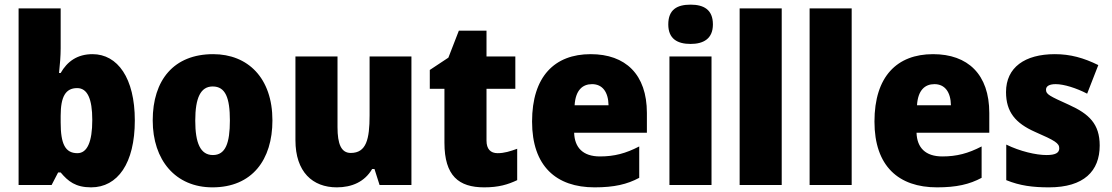

<svg xmlns="http://www.w3.org/2000/svg" viewBox="-20 -796 4785 826"><path d="M241 -588V-760H60V0H202L230 -54H241C273 -16 305 10 372 10C486 10 560 -93 560 -278C560 -460 486 -563 378 -563C312 -563 269 -531 241 -482H234C238 -520 241 -556 241 -588ZM312 -417C356 -417 377 -371 377 -280C377 -185 355 -137 313 -137C260 -137 241 -178 241 -269V-298C241 -380 262 -417 312 -417Z M1152 -278C1152 -461 1046 -563 897 -563C728 -563 637 -452 637 -278C637 -107 735 10 894 10C1065 10 1152 -109 1152 -278ZM820 -277C820 -375 843 -424 895 -424C950 -424 969 -375 969 -278C969 -180 950 -129 896 -129C842 -129 820 -181 820 -277Z M1750 -553H1570V-300C1570 -197 1556 -138 1489 -138C1448 -138 1432 -176 1432 -249V-553H1251V-193C1251 -56 1325 10 1429 10C1494 10 1549 -14 1581 -69H1591L1613 0H1750Z M2121 -137C2090 -137 2073 -155 2073 -191V-414H2197V-553H2073V-664H1954L1909 -548L1829 -495V-414H1892V-182C1892 -39 1954 10 2063 10C2125 10 2165 -2 2205 -21V-156C2175 -145 2149 -137 2121 -137Z M2521 -563C2366 -563 2269 -467 2269 -273C2269 -81 2373 10 2538 10C2622 10 2678 -3 2730 -31V-166C2672 -136 2623 -123 2561 -123C2488 -123 2452 -161 2450 -225H2763V-310C2763 -476 2671 -563 2521 -563ZM2527 -434C2572 -434 2597 -400 2598 -343H2452C2456 -408 2486 -434 2527 -434Z M2951 -776C2893 -776 2855 -755 2855 -691C2855 -629 2894 -607 2951 -607C3006 -607 3047 -629 3047 -691C3047 -755 3007 -776 2951 -776ZM3041 -553H2860V0H3041Z M3343 0V-760H3162V0Z M3644 0V-760H3463V0Z M3994 -563C3839 -563 3742 -467 3742 -273C3742 -81 3846 10 4011 10C4095 10 4151 -3 4203 -31V-166C4145 -136 4096 -123 4034 -123C3961 -123 3925 -161 3923 -225H4236V-310C4236 -476 4144 -563 3994 -563ZM4000 -434C4045 -434 4070 -400 4071 -343H3925C3929 -408 3959 -434 4000 -434Z M4711 -170C4711 -263 4665 -306 4579 -345C4495 -383 4480 -390 4480 -410C4480 -426 4495 -434 4522 -434C4557 -434 4611 -417 4657 -393L4705 -516C4642 -547 4585 -563 4518 -563C4389 -563 4308 -506 4308 -400C4308 -314 4349 -266 4432 -229C4519 -191 4537 -180 4537 -158C4537 -138 4520 -129 4482 -129C4437 -129 4368 -145 4309 -174V-21C4368 3 4423 10 4493 10C4643 10 4711 -60 4711 -170Z"/></svg>

Font: Noto Sans Telugu SemiCondensed Black
Style: Regular
Weight: 900
Width: 4
Designer: Jelle Bosma - Monotype Design Team
Foundry: Monotype Imaging Inc.
Version: Version 2.005